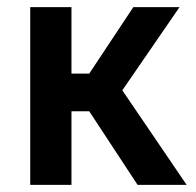

<svg xmlns="http://www.w3.org/2000/svg" viewBox="-20 -520 550 540"><path d="M65 -500H181V-313H231L355 -500H485L324 -266L505 0H367L231 -207H181V0H65Z"/></svg>

Font: PT Root UI Bold
Style: Regular
Weight: 700
Designer: Vitaly Kuzmin
Foundry: ParaType Ltd.
Version: Version 2.000G